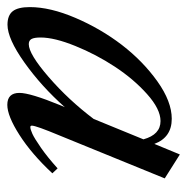

<svg xmlns="http://www.w3.org/2000/svg" viewBox="-19 -494 519 533"><g transform="rotate(90 240.5 -227.5)"><path d="M42.5 11.2Q16.6 11.2 5.1 -3.4Q-6.3 -18.1 -6.3 -50.8Q-6.3 -107.4 23.7 -177.5Q53.7 -247.6 98.6 -306.2Q143.6 -364.7 199.7 -404.8Q255.9 -444.8 303.7 -444.8Q355.5 -444.8 373.5 -396.5L402.8 -467.3L469.2 -425.3L350.1 -133.3Q322.8 -67.9 322.8 -56.6Q322.8 -52.2 326.7 -52.2Q333 -52.2 345.5 -57.9Q357.9 -63.5 384.3 -81.8Q410.6 -100.1 441.4 -127.9L455.1 -113.3Q401.4 -55.7 348.6 -22Q295.9 11.7 265.1 11.7Q231.9 11.7 231.9 -22Q231.9 -51.8 266.1 -135.3L271.5 -147.9Q213.9 -83 147.7 -35.9Q81.5 11.2 42.5 11.2ZM78.1 -80.6Q78.1 -63 82.3 -55.4Q86.4 -47.9 96.7 -47.9Q124 -47.9 187.7 -103Q251.5 -158.2 304.2 -228L360.8 -366.2Q347.7 -413.6 310.1 -413.6Q276.9 -413.6 235.1 -376.2Q193.4 -338.9 159.2 -286.9Q125 -234.9 101.6 -177Q78.1 -119.1 78.1 -80.6Z"/></g></svg>

Font: Elstob Medium
Style: Italic
Weight: 500
Italic angle: -20°
Designer: Peter S. Baker
Version: Version 1.015